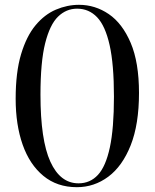

<svg xmlns="http://www.w3.org/2000/svg" viewBox="-20 -764 642 797"><path d="M299 13Q217 13 160 -34Q103 -81 74 -163.5Q45 -246 45 -354Q45 -464 67.5 -539Q90 -614 127.5 -659Q165 -704 212 -724Q259 -744 308 -744Q375 -744 431.5 -705.5Q488 -667 522.5 -586Q557 -505 557 -378Q557 -248 522.5 -161Q488 -74 429.5 -30.5Q371 13 299 13ZM306 -3Q354 -3 386.5 -38Q419 -73 436 -152Q453 -231 453 -363Q453 -497 435 -577Q417 -657 383 -692.5Q349 -728 300 -728Q255 -728 221 -695Q187 -662 167.5 -584.5Q148 -507 148 -371Q148 -183 189 -93Q230 -3 306 -3Z"/></svg>

Font: Literata 72pt
Style: Regular
Weight: 400
Designer: Latin by Veronika Burian and Jose Scaglione. Greek by Irene Vlachou. Cyrillic by Vera Evstafieva.
Foundry: TypeTogether
Version: Version 3.002